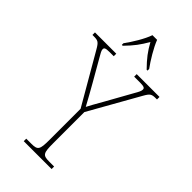

<svg xmlns="http://www.w3.org/2000/svg" viewBox="-292 -1004 1077 1077"><g transform="rotate(45 246.0 -465.5)"><path d="M146 -784V-771H153C198 -817 220 -847 248 -896C275 -847 298 -817 343 -771H350V-784C322 -822 283 -886 266 -931H229C214 -886 174 -822 146 -784ZM139 0H360V-20H320C270 -20 264 -31 264 -108V-356L431 -652C453 -691 460 -694 497 -694H502V-714H321V-694H368C403 -694 407 -687 407 -677C407 -666 401 -654 387 -630L300 -474C276 -432 259 -402 249 -382C228 -422 204 -463 180 -506L110 -628C97 -651 87 -666 87 -677C87 -688 91 -694 126 -694H159V-714H-10V-694H-3C34 -694 41 -691 64 -651L236 -354V-108C236 -31 230 -20 180 -20H139Z"/></g></svg>

Font: Noto Serif Armenian SemiCondensed Thin
Style: Regular
Weight: 100
Width: 4
Designer: Monotype Design Team
Foundry: Monotype Imaging Inc.
Version: Version 2.008